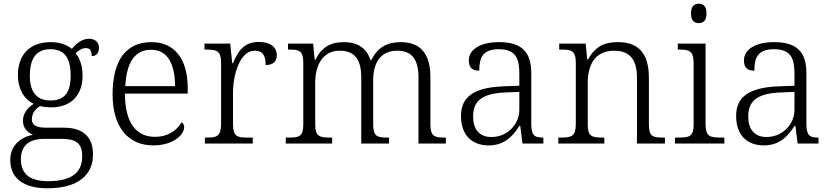

<svg xmlns="http://www.w3.org/2000/svg" viewBox="-20 -770 4458 1030"><path d="M234 240C399 240 479 169 479 58C479 -30 431 -85 323 -85H230C177 -85 151 -97 151 -130C151 -164 171 -186 195 -201C207 -197 237 -194 253 -194C367 -194 423 -265 423 -364C423 -419 407 -458 386 -485C405 -501 419 -512 442 -512C465 -512 472 -494 472 -469C499 -469 511 -488 511 -514C511 -540 494 -562 457 -562C415 -562 383 -529 365 -508C343 -528 301 -544 253 -544C136 -544 76 -473 76 -366C76 -302 103 -240 161 -213C129 -193 103 -162 103 -123C103 -82 129 -58 157 -47C95 -36 35 8 35 88C35 183 102 240 234 240ZM250 -231C180 -231 140 -273 140 -364C140 -462 179 -506 250 -506C323 -506 359 -463 359 -365C359 -269 323 -231 250 -231ZM237 202C125 202 92 149 92 85C92 0 150 -25 217 -25H312C383 -25 421 -5 421 68C421 150 372 202 237 202Z M802 10C913 10 968 -50 968 -87C968 -101 962 -110 954 -114C930 -72 883 -36 811 -36C711 -36 651 -110 650 -268H987V-299C987 -457 913 -544 793 -544C659 -544 584 -451 584 -263C584 -89 667 10 802 10ZM919 -308H652C659 -431 700 -503 791 -503C880 -503 919 -425 919 -308Z M1079 0H1336V-32H1305C1254 -32 1230 -38 1230 -104V-274C1230 -372 1269 -498 1345 -498C1387 -498 1405 -477 1405 -421C1448 -421 1465 -443 1465 -474C1465 -517 1431 -545 1368 -545C1285 -545 1255 -490 1230 -431H1226L1215 -536H1077V-504H1086C1144 -504 1166 -497 1166 -433V-107C1166 -39 1143 -32 1091 -32H1079Z M1513 0H1762V-32H1751C1694 -32 1671 -38 1671 -102V-326C1671 -417 1709 -498 1802 -498C1887 -498 1918 -446 1918 -354V0H2067V-32H2059C2001 -32 1982 -39 1982 -105V-340C1982 -427 2017 -498 2111 -498C2194 -498 2225 -446 2225 -354V0H2372V-32H2366C2309 -32 2289 -39 2289 -105V-355C2289 -483 2235 -544 2130 -544C2056 -544 2004 -514 1973 -449H1967C1947 -510 1901 -544 1824 -544C1759 -544 1707 -521 1673 -450H1668L1660 -536H1525V-504H1535C1586 -504 1607 -497 1607 -433V-105C1607 -39 1588 -32 1530 -32H1513Z M2601 10C2691 10 2733 -44 2766 -94H2771L2783 0H2895V-32H2891C2842 -32 2830 -48 2830 -112V-379C2830 -491 2778 -544 2658 -544C2552 -544 2495 -502 2495 -446C2495 -406 2514 -391 2551 -391C2551 -460 2569 -506 2656 -506C2752 -506 2766 -450 2766 -372V-310L2683 -307C2527 -301 2453 -254 2453 -148C2453 -40 2517 10 2601 10ZM2616 -35C2548 -35 2518 -80 2518 -145C2518 -224 2560 -269 2692 -274L2766 -277V-181C2766 -105 2704 -35 2616 -35Z M2975 0H3222V-32H3212C3155 -32 3133 -38 3133 -102V-326C3133 -414 3166 -498 3275 -498C3365 -498 3397 -442 3397 -354V0H3547V-32H3537C3479 -32 3461 -39 3461 -105V-353C3461 -485 3404 -544 3295 -544C3226 -544 3176 -525 3135 -452H3130L3122 -536H2980V-504H2995C3046 -504 3069 -497 3069 -433V-105C3069 -39 3047 -32 2989 -32H2975Z M3729 -646C3752 -646 3770 -658 3770 -698C3770 -738 3752 -750 3729 -750C3705 -750 3687 -738 3687 -698C3687 -658 3705 -646 3729 -646ZM3601 0H3866V-32H3845C3787 -32 3765 -39 3765 -105V-536H3616V-504H3626C3677 -504 3701 -497 3701 -431V-102C3701 -38 3679 -32 3621 -32H3601Z M4077 10C4167 10 4209 -44 4242 -94H4247L4259 0H4371V-32H4367C4318 -32 4306 -48 4306 -112V-379C4306 -491 4254 -544 4134 -544C4028 -544 3971 -502 3971 -446C3971 -406 3990 -391 4027 -391C4027 -460 4045 -506 4132 -506C4228 -506 4242 -450 4242 -372V-310L4159 -307C4003 -301 3929 -254 3929 -148C3929 -40 3993 10 4077 10ZM4092 -35C4024 -35 3994 -80 3994 -145C3994 -224 4036 -269 4168 -274L4242 -277V-181C4242 -105 4180 -35 4092 -35Z"/></svg>

Font: Noto Serif Devanagari Light
Style: Regular
Weight: 300
Designer: Universal Thirst, Indian Type Foundry and the Monotype Design Team
Foundry: Monotype Imaging Inc.
Version: Version 2.004